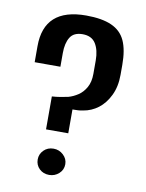

<svg xmlns="http://www.w3.org/2000/svg" viewBox="-72 -647 537 706"><g transform="rotate(10 196.0 -293.5)"><path d="M120 -156V-279Q136 -280 151 -282.5Q166 -285 180 -288Q198 -293 215.5 -304.5Q233 -316 244.5 -336.5Q256 -357 256 -387V-437Q256 -476 241 -500Q226 -524 192 -524Q159 -524 145.5 -502Q132 -480 132 -443V-392H36V-452Q36 -594 193 -594Q252 -594 288 -578Q324 -562 339.5 -528Q355 -494 355 -438V-401Q355 -357 339 -324Q323 -291 298 -272Q273 -253 242 -248Q233 -246 223.5 -245.5Q214 -245 203 -245V-156ZM160 7Q138 7 123.5 -7Q109 -21 109 -42Q109 -62 123.5 -76.5Q138 -91 160 -91Q181 -91 196.5 -76.5Q212 -62 212 -42Q212 -21 196.5 -7Q181 7 160 7Z"/></g></svg>

Font: Alumni Sans SemiBold
Style: Regular
Weight: 600
Designer: Robert E. Leuschke
Foundry: Robert E. Leuschke
Version: Version 1.018